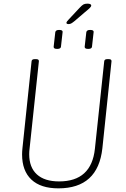

<svg xmlns="http://www.w3.org/2000/svg" viewBox="-20 -1026 691 1052"><path d="M300 6Q203 6 152 -42Q101 -90 101 -180Q101 -188 101.5 -196.5Q102 -205 103 -214L153 -690Q154 -702 170 -702H178Q194 -702 193 -690L142 -211Q140 -196 140 -181Q140 -109 182 -70.5Q224 -32 304 -32Q481 -32 500 -211L551 -690Q552 -702 568 -702H576Q592 -702 591 -690L541 -214Q517 6 300 6ZM463 -758Q443 -758 444 -770L453 -850Q454 -855 458.5 -858.5Q463 -862 474 -862Q495 -862 493 -850L484 -770Q483 -758 463 -758ZM293 -758Q273 -758 274 -770L283 -850Q284 -855 288.5 -858.5Q293 -862 304 -862Q325 -862 323 -850L314 -770Q313 -758 293 -758ZM356 -894Q344 -894 344 -901Q344 -907 358 -921L416 -983Q429 -997 437 -1001.5Q445 -1006 459 -1006Q480 -1006 480 -995Q480 -991 473 -983.5Q466 -976 445 -959L389 -911Q378 -902 371 -898Q364 -894 356 -894Z"/></svg>

Font: Asap Semi Condensed Semi Condensed Thin
Style: Italic
Weight: 100
Width: 4
Italic angle: -6°
Designer: Pablo Cosgaya
Foundry: Omnibus-Type
Version: Version 3.001; ttfautohint (v1.8.4.7-5d5b)